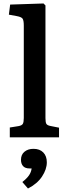

<svg xmlns="http://www.w3.org/2000/svg" viewBox="-20 -786 382 1099"><path d="M36.1 0V-56.2L85 -64Q105 -67.4 110.6 -77.1Q116.2 -86.9 116.2 -110.8V-639.2Q116.2 -668.9 109.4 -679Q102.5 -689 76.2 -693.8L30.8 -702.1L38.1 -759.8L229 -766.1L240.2 -754.9V-109.9Q240.2 -85.9 245.4 -77.1Q250.5 -68.4 269 -64.9L317.9 -55.2V0ZM140.1 293 107.9 255.9Q134.3 234.9 146.2 217.3Q158.2 199.7 161.1 178.2H149.9Q124 178.2 112.1 164.8Q100.1 151.4 100.1 128.9Q100.1 99.1 120.1 82.5Q140.1 65.9 171.9 65.9Q207.5 65.9 227.8 86.7Q248 107.4 248 143.1Q248 183.1 220.5 224.6Q192.9 266.1 140.1 293Z"/></svg>

Font: Literata Book SemiBold
Style: Regular
Weight: 600
Designer: Latin by Veronika Burian and Jose Scaglione. Greek by Irene Vlachou. Cyrillic by Vera Evstafieva
Foundry: TypeTogether
Version: Version 2.003;PS 002.003;hotconv 1.0.88;makeotf.lib2.5.64775